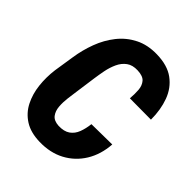

<svg xmlns="http://www.w3.org/2000/svg" viewBox="-205 -840 969 969"><g transform="rotate(45 280.0 -355.5)"><path d="M363.8 -238.3 510.7 -240.2Q505.4 -164.6 470.5 -107.7Q435.5 -50.8 377 -19.5Q318.4 11.7 242.2 9.8Q176.8 8.3 134.3 -18.8Q91.8 -45.9 69.1 -90.6Q46.4 -135.3 40.3 -189.7Q34.2 -244.1 41.5 -300.3L58.6 -410.6Q67.4 -469.7 88.4 -525.9Q109.4 -582 144.8 -626.7Q180.2 -671.4 231 -697Q281.7 -722.7 348.1 -721.2Q425.3 -719.7 471.7 -685.5Q518.1 -651.4 539.1 -594.5Q560.1 -537.6 560.1 -466.8L408.7 -467.8Q411.6 -500 409.4 -528.6Q407.2 -557.1 391.6 -575.4Q376 -593.8 336.9 -595.2Q299.8 -596.7 276.6 -579.6Q253.4 -562.5 240.2 -533.9Q227.1 -505.4 220.7 -472.9Q214.4 -440.4 210.4 -411.6L194.8 -299.8Q191.4 -276.9 187.5 -245.8Q183.6 -214.8 185.8 -185.8Q188 -156.7 202.9 -137Q217.8 -117.2 252.4 -115.2Q292 -113.8 315.2 -130.1Q338.4 -146.5 349.1 -175Q359.9 -203.6 363.8 -238.3Z"/></g></svg>

Font: Roboto Condensed ExtraBold
Style: Italic
Weight: 800
Italic angle: -12°
Designer: Christian Robertson
Foundry: Google
Version: Version 3.008; 2023